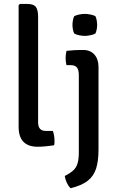

<svg xmlns="http://www.w3.org/2000/svg" viewBox="-20 -756 606 995"><path d="M254 -77.5Q258 -66.5 260.2 -53Q262.5 -39.5 262.5 -25.5Q262.5 -20 262.2 -14Q262 -8 260 -3Q243 -0.5 219.2 2Q195.5 4.5 175 4.5Q126.5 4.5 101.5 -21.2Q76.5 -47 76.5 -98.5V-729L83 -735.5H122Q154.5 -735.5 166 -719.8Q177.5 -704 177.5 -669.5V-121.5Q177.5 -77.5 217 -77.5ZM490.5 19.5Q490.5 79 477.8 118.2Q465 157.5 433.8 181.5Q402.5 205.5 346 219.5Q335 209.5 326.8 192.2Q318.5 175 315.5 156Q344 141.5 359.8 127Q375.5 112.5 382 90.5Q388.5 68.5 388.5 32.5V-366.5Q388.5 -393 379 -405.8Q369.5 -418.5 345 -418.5H324.5Q320 -436.5 320 -455Q320 -464 321.2 -473.2Q322.5 -482.5 324.5 -492.5Q345 -495 365.5 -496Q386 -497 398 -497H411.5Q448 -497 469.2 -473.2Q490.5 -449.5 490.5 -408.5ZM355.5 -627Q355.5 -638 357.8 -650.5Q360 -663 364.5 -672Q373.5 -677 389.2 -680.5Q405 -684 419.5 -684Q433.5 -684 450 -680.5Q466.5 -677 474.5 -672Q479 -663 481.2 -650.2Q483.5 -637.5 483.5 -627Q483.5 -616.5 481.2 -604Q479 -591.5 474.5 -582.5Q467.5 -577.5 450.5 -573.8Q433.5 -570 419.5 -570Q405 -570 389 -573.5Q373 -577 364.5 -582.5Q360 -591.5 357.8 -604Q355.5 -616.5 355.5 -627Z"/></svg>

Font: Signika
Style: Regular
Weight: 400
Designer: Anna Giedry
Foundry: Anna Giedry
Version: Version 2.001